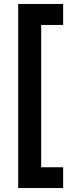

<svg xmlns="http://www.w3.org/2000/svg" viewBox="-20 -805 359 970"><path d="M157 -679V-785H299V-679ZM188 145H72V-785H188ZM156 145V40H299V145Z"/></svg>

Font: Gabarito Medium
Style: Regular
Weight: 500
Designer: Leandro Assis / Alvaro Franca / Felipe Casaprima
Foundry: Naipe Foundry
Version: Version 1.000